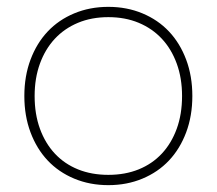

<svg xmlns="http://www.w3.org/2000/svg" viewBox="-20 -530 632 560"><path d="M296 10Q242 10 196.5 -9Q151 -28 119 -62Q87 -96 69 -144Q51 -192 51 -250Q51 -308 69 -356Q87 -404 119 -438Q151 -472 196.5 -491Q242 -510 296 -510Q350 -510 395.5 -491Q441 -472 473 -438Q505 -404 523 -356Q541 -308 541 -250Q541 -192 523 -144Q505 -96 473 -62Q441 -28 395.5 -9Q350 10 296 10ZM296 -20Q345 -20 384.5 -36Q424 -52 452 -82Q480 -112 495.5 -154.5Q511 -197 511 -250Q511 -302 495.5 -344.5Q480 -387 452 -417Q424 -447 384.5 -463.5Q345 -480 296 -480Q247 -480 207.5 -463.5Q168 -447 140 -417Q112 -387 96.5 -344.5Q81 -302 81 -250Q81 -197 96.5 -154.5Q112 -112 140 -82Q168 -52 207.5 -36Q247 -20 296 -20Z"/></svg>

Font: Nixie One
Style: Regular
Weight: 400
Designer: Jovanny Lemonad
Foundry: Jovanny Lemonad
Version: Version 1.000 2011 initial release